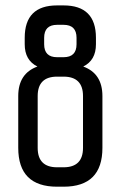

<svg xmlns="http://www.w3.org/2000/svg" viewBox="-20 -704 455 724"><path d="M195.3 0Q48.8 0 48.8 -146.5Q48.8 -170.9 48.8 -219.7Q48.8 -227.5 48.8 -239.3Q48.8 -273.4 48.8 -341.8Q48.8 -426.8 121.1 -453.1Q73.2 -476.6 73.2 -537.1Q73.2 -544.9 73.2 -561.5Q73.2 -683.6 195.3 -683.6Q203.1 -683.6 219.7 -683.6Q341.8 -683.6 341.8 -561.5Q341.8 -553.7 341.8 -537.1Q341.8 -476.6 293.9 -453.1Q366.2 -426.8 366.2 -341.8Q366.2 -276.4 366.2 -146.5Q366.2 0 219.7 0Q211.9 0 195.3 0ZM219.7 -73.2Q293 -73.2 293 -146.5Q293 -211.9 293 -341.8Q293 -415 219.7 -415Q211.9 -415 195.3 -415Q122.1 -415 122.1 -341.8Q122.1 -276.4 122.1 -146.5Q122.1 -73.2 195.3 -73.2Q203.1 -73.2 219.7 -73.2ZM219.7 -488.3Q268.6 -488.3 268.6 -537.1Q268.6 -544.9 268.6 -561.5Q268.6 -610.4 219.7 -610.4Q211.9 -610.4 195.3 -610.4Q146.5 -610.4 146.5 -561.5Q146.5 -553.7 146.5 -537.1Q146.5 -488.3 195.3 -488.3Q203.1 -488.3 219.7 -488.3Z"/></svg>

Font: ZAANS 2018
Style: Regular
Weight: 400
Designer: Counter Creatives
Version: Version 1.0 - 24-01-18